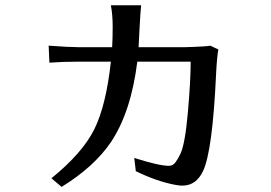

<svg xmlns="http://www.w3.org/2000/svg" viewBox="-20 -653 1040 738"><path d="M167 -477.5Q245.1 -471.7 279.3 -471.7H411.1Q413.1 -507.8 413.1 -551.8Q413.1 -595.7 406.2 -632.8H522.5Q519.5 -604.5 516.6 -546.9Q513.7 -489.3 512.7 -471.7H692.4Q704.1 -471.7 723.1 -472.7Q742.2 -473.6 761.2 -474.6Q780.3 -475.6 788.1 -477.5L819.3 -462.9Q813.5 -430.7 810.5 -367.2Q796.9 -73.2 760.7 3.9Q734.4 60.5 680.7 60.5Q668.9 60.5 654.3 57.6Q584 44.9 502 4.9L496.1 -45.9Q591.8 -15.6 628.9 -15.6Q644.5 -15.6 654.3 -28.8Q664.1 -42 672.9 -60.5Q691.4 -98.6 702.1 -220.7Q712.9 -342.8 712.9 -416H507.8Q483.4 -221.7 406.2 -106.4Q341.8 -11.7 216.8 65.4L177.7 32.2Q296.9 -64.5 342.3 -155.8Q387.7 -247.1 406.2 -416H282.2Q222.7 -416 169.9 -412.1Z"/></svg>

Font: GenEi LateMin v2
Style: Medium
Weight: 500
Designer: o_tamon (Modified)
Foundry: o_tamon / Adobe Systems Incorporated / FONT 910 / Philipp H. Poll
Version: Version 2.1;Original Version 1.004